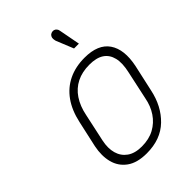

<svg xmlns="http://www.w3.org/2000/svg" viewBox="-212 -796 897 897"><g transform="rotate(-45 236.5 -347.5)"><path d="M333 -682Q332 -690 327 -696Q322 -702 315 -704Q308 -706 299 -703Q291 -700 287 -693Q283 -686 283.5 -678Q284 -670 286 -663L321 -577H353ZM437 -185 466 -316Q485 -408 449.5 -460Q414 -512 325 -512Q265 -512 218.5 -489.5Q172 -467 141 -423.5Q110 -380 96 -316L67 -185Q56 -131 67.5 -87Q79 -43 115.5 -16.5Q152 10 215 10Q307 10 363 -44Q419 -98 437 -185ZM422 -317 392 -178Q384 -134 361.5 -100.5Q339 -67 304 -48Q269 -29 221 -29Q176 -29 148.5 -48.5Q121 -68 111.5 -101.5Q102 -135 111 -178L141 -317Q151 -367 174.5 -402Q198 -437 234 -455Q270 -473 318 -473Q364 -473 390.5 -455.5Q417 -438 425.5 -403.5Q434 -369 422 -317Z"/></g></svg>

Font: Advent Pro Light
Style: Italic
Weight: 300
Italic angle: -12°
Version: Version 3.000